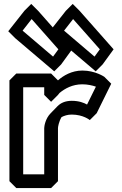

<svg xmlns="http://www.w3.org/2000/svg" viewBox="-20 -922 620 977"><path d="M488 -671 461 -634 306 -766 352 -825ZM558 -671 385 -867 350 -902 315 -867 233 -763 268 -728 467 -559 502 -594ZM277 -671 250 -634 95 -766 141 -825ZM347 -671 174 -867 139 -902 104 -867 22 -763 57 -728 256 -559 291 -594ZM275 -513 240 -548H63L28 -513V0L63 35H240L275 0V-270C275 -276 279 -302 293 -326C306 -333 324 -339 345 -339C404 -339 437 -311 437 -311L472 -346L546 -496L511 -531C511 -531 465 -563 399 -563C345 -563 302 -537 275 -513ZM205 -478V-439L240 -404L275 -439C275 -439 278 -443 283 -449C311 -472 349 -493 399 -493C426 -493 451 -487 468 -481L423 -390C407 -399 382 -409 345 -409C312 -409 289 -398 273 -382L238 -346C210 -318 205 -278 205 -270V-35H98V-478Z"/></svg>

Font: Hussar Press
Style: Bold
Weight: 700
Foundry: Cannot Into Space Fonts
Version: Version 1.43